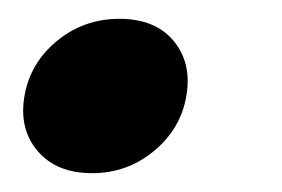

<svg xmlns="http://www.w3.org/2000/svg" viewBox="-20 -177 300 204"><path d="M178 -75Q172 -40 143.5 -16.5Q115 7 78 7Q40 7 20 -16.5Q0 -40 6 -75Q12 -110 40.5 -133.5Q69 -157 107 -157Q145 -157 164.5 -133.5Q184 -110 178 -75Z"/></svg>

Font: SVN-Poppins SemiBold
Style: Italic
Weight: 600
Italic angle: -10°
Designer: Ninad Kale (Devanagari), Jonny Pinhorn (Latin)
Foundry: Indian Type Foundry
Version: Version 3.002 2017; ttfautohint (v1.8.3)